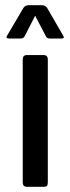

<svg xmlns="http://www.w3.org/2000/svg" viewBox="-20 -723 272 743"><path d="M218 -574H172Q161 -574 157 -584L116 -662L76 -584Q72 -574 60 -574H15Q0 -574 8 -586L71 -693Q78 -703 92 -703H141Q155 -703 162 -693L224 -586Q232 -574 218 -574ZM68 -17V-493Q68 -510 84 -510H148Q165 -510 165 -493V-17Q165 -7 161.5 -3.5Q158 0 149 0H85Q68 0 68 -17Z"/></svg>

Font: Rajdhani SemiBold
Style: Regular
Weight: 600
Designer: Satya Rajpurohit, Jyotish Sonowal
Foundry: Indian Type Foundry
Version: Version 1.201 February 1, 2022